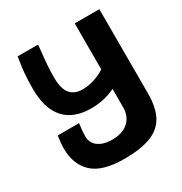

<svg xmlns="http://www.w3.org/2000/svg" viewBox="-170 -853 940 989"><g transform="rotate(-30 300.0 -359.0)"><path d="M57.5 -540Q57.5 -592 61 -631.5Q64.5 -671 73.5 -725H195L190.5 -678.5Q185.5 -633 183.5 -602.8Q181.5 -572.5 181.5 -537.5Q181.5 -468.5 207 -439.2Q232.5 -410 278.5 -410Q312 -410 349.2 -421.5Q386.5 -433 413 -452V-725H559.5V-224.5Q559.5 -140 531.8 -89.2Q504 -38.5 444.5 -15.5Q385 7.5 287.5 7.5Q156 7.5 99 -46.5Q42 -100.5 42 -193.5Q42 -211.5 43.5 -227.8Q45 -244 48.5 -269H175.5Q169 -225.5 169 -191Q169 -171 180 -152.5Q191 -134 216.8 -121.8Q242.5 -109.5 283.5 -109.5Q325.5 -109.5 354.5 -124.5Q383.5 -139.5 398.2 -165.5Q413 -191.5 413 -224.5V-335.5Q378 -318 340.5 -310.5Q303 -303 269.5 -303Q165 -303 111.2 -363.2Q57.5 -423.5 57.5 -540Z"/></g></svg>

Font: JuliaMono Black
Style: Regular
Weight: 900
Monospace: yes
Designer: cormullion
Foundry: corm
Version: Version 0.054; ttfautohint (v1.8.4)